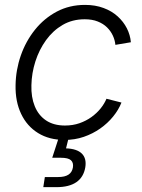

<svg xmlns="http://www.w3.org/2000/svg" viewBox="-20 -564 584 788"><path d="M245.1 10.3Q182.1 10.3 136.5 -17.8Q90.8 -45.9 66.7 -96.7Q42.5 -147.5 43.9 -214.4Q44.9 -277.3 65.4 -336.2Q85.9 -395 123.5 -441.9Q161.1 -488.8 213.1 -516.4Q265.1 -543.9 329.1 -543.9Q371.1 -543.9 405 -531.2Q439 -518.6 462.9 -496.8Q486.8 -475.1 500.7 -447.8Q514.6 -420.4 517.1 -390.6L453.6 -379.9Q451.7 -399.4 443.1 -418Q434.6 -436.5 419.2 -451.7Q403.8 -466.8 381.1 -475.8Q358.4 -484.9 327.6 -484.9Q276.9 -484.9 237.1 -461.7Q197.3 -438.5 168.9 -399.2Q140.6 -359.9 125.2 -311.8Q109.9 -263.7 108.9 -214.4Q107.4 -165.5 122.6 -128.2Q137.7 -90.8 168.9 -69.8Q200.2 -48.8 246.6 -48.8Q278.8 -48.8 306.2 -58.3Q333.5 -67.9 355.5 -83.7Q377.4 -99.6 393.1 -119.1Q408.7 -138.7 417 -158.7L478.5 -143.1Q466.8 -113.3 444.3 -85.7Q421.9 -58.1 391.4 -36.6Q360.8 -15.1 324 -2.4Q287.1 10.3 245.1 10.3ZM157.7 204.1 164.1 162.6H218.8Q246.1 162.6 261 152.8Q275.9 143.1 279.3 123Q282.2 103.5 271 93.5Q259.8 83.5 230.5 83.5H194.3L227.5 -18.6H264.2L262.2 0L251 44.9Q295.4 46.4 315.7 66.2Q335.9 85.9 330.1 122.6Q323.2 163.1 293.5 183.6Q263.7 204.1 211.9 204.1Z"/></svg>

Font: Inter 20pt Light
Style: Italic
Weight: 300
Italic angle: -9.3988°
Version: Version 4.001;git-66647c0bb